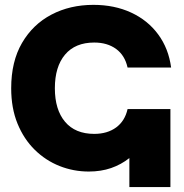

<svg xmlns="http://www.w3.org/2000/svg" viewBox="-20 -759 747 779"><path d="M340.3 -63Q278.3 -63 221.7 -85.4Q165 -107.9 120.8 -151.4Q76.7 -194.8 51 -257.6Q25.4 -320.3 25.4 -400.9Q25.4 -509.3 69.3 -584.7Q113.3 -660.2 188.7 -699.7Q264.2 -739.3 358.9 -739.3Q444.3 -739.3 512 -708Q579.6 -676.8 621.8 -619.4Q664.1 -562 674.3 -484.9H497.6Q486.8 -534.2 451.2 -560.3Q415.5 -586.4 362.3 -586.4Q285.2 -586.4 243.9 -537.4Q202.6 -488.3 202.6 -400.9Q202.6 -314 243.9 -264.9Q285.2 -215.8 362.3 -215.8Q415.5 -215.8 451.2 -241.9Q486.8 -268.1 497.6 -316.4H671.4V0H504.9V-117.7Q471.7 -91.3 430.7 -77.1Q389.6 -63 340.3 -63Z"/></svg>

Font: Inter Display ExtraBold
Style: Regular
Weight: 800
Designer: Rasmus Andersson
Foundry: rsms
Version: Version 4.000;git-a52131595